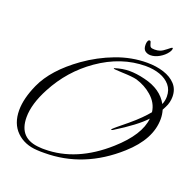

<svg xmlns="http://www.w3.org/2000/svg" viewBox="-142 -910 1116 1112"><g transform="rotate(20 416.0 -354.0)"><path d="M245 59Q234 59 223 59Q212 59 201 58Q122 54 73 6Q24 -42 24 -125Q24 -197 65 -288Q117 -403 261 -506Q344 -565 438 -600.5Q532 -636 628 -636Q684 -636 730.5 -621Q777 -606 804.5 -576Q832 -546 832 -500Q832 -484 828 -466.5Q824 -449 815 -432L804 -411Q812 -384 812 -356Q812 -231 684 -117Q488 59 245 59ZM239 39Q436 39 614 -120Q742 -234 752 -337Q700 -280 572 -201L564 -199Q556 -199 590 -227L646 -273Q682 -303 708 -329Q734 -355 751 -376Q744 -432 697 -472Q657 -507 601 -524Q573 -531 509 -533Q456 -535 456 -538Q456 -539 458 -541Q505 -556 548 -556Q568 -556 592 -553Q616 -550 644 -543Q749 -518 791 -441Q801 -465 801 -490Q801 -531 777.5 -559Q754 -587 714.5 -601Q675 -615 627 -615Q476 -615 337 -518Q208 -428 133 -286Q78 -183 78 -101Q78 31 211 38Q218 39 225 39Q232 39 239 39ZM629 -683Q610 -683 596 -693.5Q582 -704 582 -730Q582 -731 582.5 -739Q583 -747 586.5 -754.5Q590 -762 597 -762Q602 -762 604 -756.5Q606 -751 608 -743Q611 -731 617 -726.5Q623 -722 641 -722Q658 -722 673 -727Q688 -732 710 -750Q715 -755 726.5 -763Q738 -771 738 -763Q738 -752 727 -737Q711 -715 683.5 -699Q656 -683 629 -683Z"/></g></svg>

Font: Alex Brush
Style: Regular
Weight: 400
Designer: Robert E. Leuschke
Foundry: Robert E. Leuschke
Version: Version 1.111; ttfautohint (v1.8.4.7-5d5b)